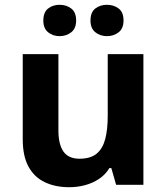

<svg xmlns="http://www.w3.org/2000/svg" viewBox="-20 -772 697 802"><path d="M579 -546V0H465L445 -70H437Q420 -42 393.5 -24.5Q367 -7 335 1.5Q303 10 269 10Q211 10 167 -11Q123 -32 99 -76Q75 -120 75 -190V-546H224V-227Q224 -169 245 -139Q266 -109 312 -109Q358 -109 383.5 -130Q409 -151 419.5 -191Q430 -231 430 -289V-546ZM161 -686Q161 -721 181 -736.5Q201 -752 228.9 -752Q256.8 -752 277.4 -736.6Q298 -721.2 298 -686.4Q298 -653 277.4 -637Q256.8 -621 228.9 -621Q201 -621 181 -637.2Q161 -653.5 161 -686ZM358 -686Q358 -721 378.1 -736.5Q398.3 -752 426.6 -752Q455 -752 475.5 -736.6Q496 -721.2 496 -686.4Q496 -653 475.4 -637Q454.9 -621 427 -621Q398.5 -621 378.3 -637.2Q358 -653.5 358 -686Z"/></svg>

Font: Noto Sans Myanmar
Style: Regular
Weight: 400
Designer: Monotype Design Team
Foundry: Monotype Imaging Inc.
Version: Version 2.107